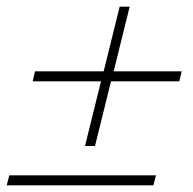

<svg xmlns="http://www.w3.org/2000/svg" viewBox="-38 -556 579 576"><path d="M507 -342 500 -312H295L247 -118H217L265 -312H60L67 -342H273L321 -536H351L303 -342ZM-10 -30H430L422 0H-18Z"/></svg>

Font: Srisakdi
Style: Regular
Weight: 400
Designer: Cadson Demak Co.,Ltd.
Foundry: Cadson Demak Co.,Ltd.
Version: Version 1.000